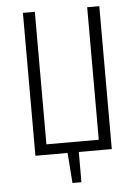

<svg xmlns="http://www.w3.org/2000/svg" viewBox="-57 -729 656 917"><g transform="rotate(-5 271.0 -270.0)"><path d="M454.1 -685.1V0H295.9V145H252.9L242.2 0H87.9V-685.1H145V-49.8H396V-685.1Z"/></g></svg>

Font: Fira Sans Compressed Light
Style: Regular
Weight: 300
Width: 1
Designer: Carrois Corporate & Edenspiekermann AG
Foundry: Carrois Corporate GbR & Edenspiekermann AG
Version: Version 4.203;PS 004.203;hotconv 1.0.88;makeotf.lib2.5.64775